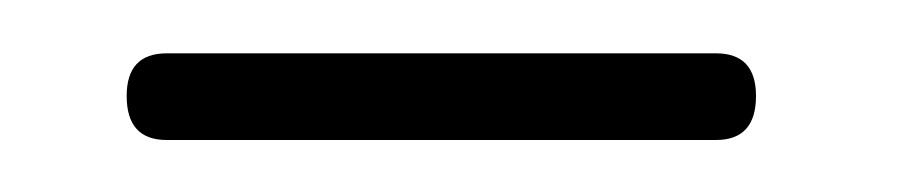

<svg xmlns="http://www.w3.org/2000/svg" viewBox="-20 -585 342 72"><path d="M27.5 -549Q27.5 -565 42.5 -565H248.5Q263.5 -565 263.5 -549Q263.5 -532.5 248.5 -532.5H42.5Q27.5 -532.5 27.5 -549Z"/></svg>

Font: Fraunces 72pt Light
Style: Regular
Weight: 300
Version: Version 1.000;[0bf87f6ff]